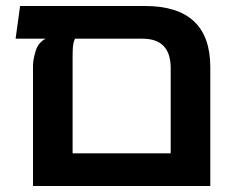

<svg xmlns="http://www.w3.org/2000/svg" viewBox="-20 -620 771 640"><path d="M463 -600Q681 -600 681 -396V0H90V-401Q90 -420 98.5 -449Q107 -478 132 -491H32L47 -600ZM549 -109V-393Q549 -491 455 -491H230Q224 -478 223 -462.5Q222 -447 222 -431V-109Z"/></svg>

Font: Noto Sans Hebrew Condensed SemiBold
Style: Regular
Weight: 600
Width: 3
Designer: Ben Nathan
Foundry: Google LLC
Version: Version 3.001; ttfautohint (v1.8.4.7-5d5b)